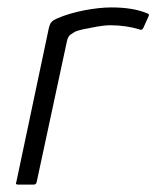

<svg xmlns="http://www.w3.org/2000/svg" viewBox="-20 -497 421 517"><path d="M280 -477Q337 -477 374 -462Q378 -461 380 -459Q382 -457 380 -453L366 -422Q364 -418 361 -417Q358 -416 355 -418Q339 -423 318.5 -426Q298 -429 278 -429Q262 -429 242 -425.5Q222 -422 205.5 -418.5Q189 -415 181 -411Q176 -408 169.5 -403.5Q163 -399 160 -385L79 -8Q78 -3 76 -1.5Q74 0 70 0H28Q25 0 23.5 -1.5Q22 -3 24 -7L111 -419Q114 -433 119 -438Q124 -443 133 -447Q165 -461 206 -469Q247 -477 280 -477Z"/></svg>

Font: Glory Thin Light
Style: Italic
Weight: 300
Italic angle: -12°
Version: Version 1.011